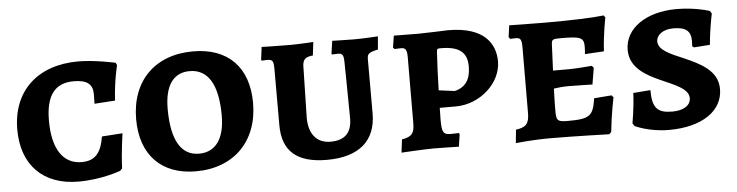

<svg xmlns="http://www.w3.org/2000/svg" viewBox="-38 -667 3195 832"><g transform="rotate(-5 1559.0 -250.5)"><path d="M275 9C378 9 459 -22 459 -22L468 -32C470 -99 483 -183 483 -183L393 -177C381 -103 352 -74 296 -74C216 -74 170 -141 170 -265C170 -376 211 -426 291 -426C349 -426 374 -407 374 -363C374 -341 373 -321 373 -321L463 -327C468 -413 485 -479 485 -479L480 -490C480 -490 389 -510 319 -510C141 -510 30 -406 30 -238C30 -84 122 9 275 9Z M786 9C951 9 1058 -98 1058 -265C1058 -420 970 -510 818 -510C652 -510 547 -405 547 -238C547 -83 636 9 786 9ZM806 -66C729 -66 687 -133 687 -271C687 -374 726 -426 796 -426C874 -426 918 -360 918 -222C918 -120 877 -66 806 -66Z M1356 9C1495 9 1570 -55 1570 -174V-410C1570 -434 1577 -439 1617 -448L1622 -505C1622 -505 1563 -501 1519 -501C1489 -501 1423 -503 1423 -503L1415 -447L1417 -444C1417 -444 1434 -445 1443 -445C1463 -445 1468 -437 1468 -403C1468 -403 1471 -212 1471 -161C1471 -99 1440 -68 1378 -68C1317 -68 1284 -111 1284 -180L1289 -407C1291 -433 1301 -444 1334 -447L1341 -505C1341 -505 1274 -501 1240 -501C1189 -501 1116 -503 1116 -503L1109 -447L1111 -444C1111 -444 1128 -445 1136 -445C1158 -445 1163 -438 1163 -403V-158C1163 -45 1226 9 1356 9Z M1680 6C1680 6 1779 0 1821 0C1852 0 1930 2 1930 2L1938 -52L1935 -57C1935 -57 1914 -56 1900 -56C1867 -56 1861 -67 1861 -121L1862 -173H1932C2037 -173 2131 -257 2131 -352C2131 -424 2089 -505 1927 -505C1927 -505 1828 -501 1797 -501C1761 -501 1714 -502 1691 -502L1683 -451L1689 -444C1689 -444 1706 -445 1718 -445C1737 -445 1743 -436 1743 -403L1742 -116C1742 -73 1730 -58 1687 -51ZM1933 -240 1864 -249C1865 -305 1868 -364 1871 -415C1872 -429 1874 -430 1889 -430C1968 -430 2003 -403 2003 -341C2003 -284 1980 -251 1933 -240Z M2177 8C2177 8 2250 0 2325 0C2432 0 2584 5 2584 5L2593 -4C2601 -82 2616 -153 2616 -153L2608 -162L2532 -156C2521 -80 2506 -68 2410 -68C2365 -68 2360 -74 2360 -115C2360 -136 2360 -165 2362 -213C2376 -215 2400 -218 2424 -218C2465 -218 2530 -216 2530 -216L2542 -288L2534 -297C2534 -297 2467 -291 2439 -291H2365L2370 -404C2371 -426 2375 -428 2411 -428C2499 -428 2511 -422 2511 -381C2511 -370 2509 -350 2509 -350L2592 -355C2596 -428 2611 -501 2611 -501L2604 -510C2554 -504 2466 -501 2352 -501C2287 -501 2193 -503 2193 -503L2186 -452L2192 -444C2192 -444 2207 -445 2216 -445C2237 -445 2242 -437 2242 -403L2241 -118C2241 -72 2228 -56 2183 -50Z M2844 9C2987 9 3079 -53 3079 -149C3079 -230 3002 -265 2934 -295C2877 -319 2826 -340 2826 -377C2826 -407 2857 -428 2900 -428C2954 -428 2976 -410 2976 -367C2976 -355 2975 -343 2975 -343L2983 -338L3052 -343C3058 -414 3072 -477 3072 -477L3065 -489C3065 -489 3004 -510 2921 -510C2788 -510 2695 -445 2695 -352C2695 -276 2760 -239 2825 -210C2885 -183 2945 -162 2945 -121C2945 -89 2914 -69 2865 -69C2800 -69 2778 -92 2778 -170L2703 -164C2701 -104 2688 -33 2688 -33L2696 -21C2696 -21 2756 9 2844 9Z"/></g></svg>

Font: Alegreya SC
Style: Bold
Weight: 700
Designer: Juan Pablo del Peral
Foundry: Huerta Tipografica
Version: Version 2.007;PS 002.007;hotconv 1.0.88;makeotf.lib2.5.64775